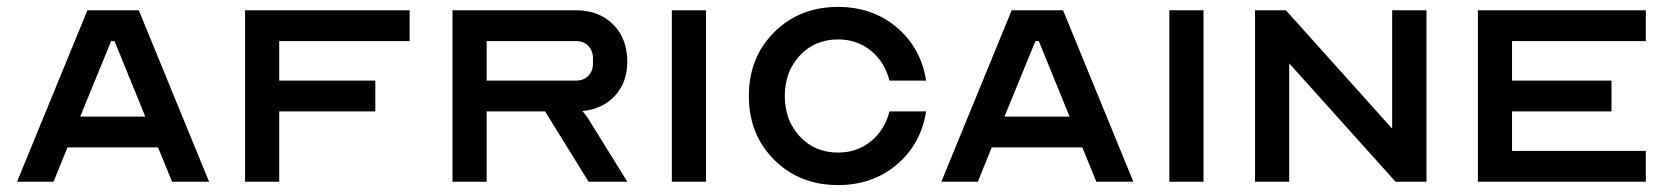

<svg xmlns="http://www.w3.org/2000/svg" viewBox="-20 -530 4880 560"><path d="M136.2 0H29.8L234.9 -500H384.8L589.8 0H481.9L440.9 -100.1H176.8ZM304.2 -410.2 213.9 -189.9H403.8L314 -410.2Z M694.8 -500H1174.8V-410.2H794.4V-294.9H1074.7V-205.1H794.4V0H694.8Z M1399.4 0H1299.8V-500H1659.7Q1727.1 -500 1768.3 -458.7Q1809.6 -417.5 1809.6 -350.1Q1809.6 -290 1773.9 -251Q1738.3 -211.9 1678.7 -206.1Q1691.4 -191.4 1696.8 -182.1L1809.6 0H1696.8L1569.8 -205.1H1399.4ZM1399.4 -410.2V-294.9H1659.7Q1682.1 -294.9 1695.8 -308.8Q1709.5 -322.8 1709.5 -345.2V-359.9Q1709.5 -382.3 1695.8 -396.2Q1682.1 -410.2 1659.7 -410.2Z M1939.5 -500H2039.1V0H1939.5Z M2424.3 9.8Q2312 9.8 2238 -64Q2164.1 -137.7 2164.1 -250Q2164.1 -362.3 2238 -436Q2312 -509.8 2424.3 -509.8Q2524.9 -509.8 2595.5 -450.2Q2666 -390.6 2681.2 -294.9H2574.2Q2561 -348.6 2520.5 -381.8Q2480 -415 2424.3 -415Q2356.9 -415 2313 -368.2Q2269 -321.3 2269 -250Q2269 -178.7 2313 -131.8Q2356.9 -85 2424.3 -85Q2480 -85 2520.5 -118.2Q2561 -151.4 2574.2 -205.1H2681.2Q2666 -109.4 2595.5 -49.8Q2524.9 9.8 2424.3 9.8Z M2832 0H2725.6L2930.7 -500H3080.6L3285.6 0H3177.7L3136.7 -100.1H2872.6ZM3000 -410.2 2909.7 -189.9H3099.6L3009.8 -410.2Z M3390.6 -500H3490.2V0H3390.6Z M3640.6 0V-500H3730.5L4040.5 -154.8V-500H4140.6V0H4050.3L3740.2 -345.2V0Z M4290.5 -500H4780.3V-410.2H4390.1V-294.9H4680.2V-205.1H4390.1V-89.8H4780.3V0H4290.5Z"/></svg>

Font: Optician Sans
Style: Regular
Weight: 400
Designer: Fábio Duarte Martins, Simen Schikulski
Version: Version 1.002